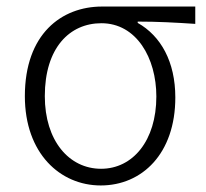

<svg xmlns="http://www.w3.org/2000/svg" viewBox="-20 -554 630 587"><path d="M288 13C414 13 516 -84 516 -256C516 -365 472 -444 401 -484V-488C462 -488 516 -485 577 -481V-534H292C168 -534 56 -450 56 -260C56 -85 164 13 288 13ZM289 -38C191 -38 117 -124 117 -260C117 -408 193 -483 290 -483C397 -483 458 -377 458 -259C458 -124 386 -38 289 -38Z"/></svg>

Font: Noto Sans CJK SC Light
Style: Regular
Weight: 300
Designer: Ryoko NISHIZUKA 西塚涼子 (kana, bopomofo & ideographs); Paul D. Hunt (Latin, Greek & Cyrillic); Sandoll Communications 산돌커뮤니
Foundry: Adobe
Version: Version 2.004;hotconv 1.0.118;makeotfexe 2.5.65603